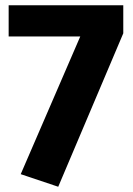

<svg xmlns="http://www.w3.org/2000/svg" viewBox="-20 -696 508 732"><path d="M450 -676V-569L202 16L59 -32L286 -557H13V-676Z"/></svg>

Font: FiraGO
Style: Bold
Weight: 700
Designer: bBox Type
Foundry: bBox Type GmbH
Version: Version 1.001;PS 001.001;hotconv 1.0.88;makeotf.lib2.5.64775